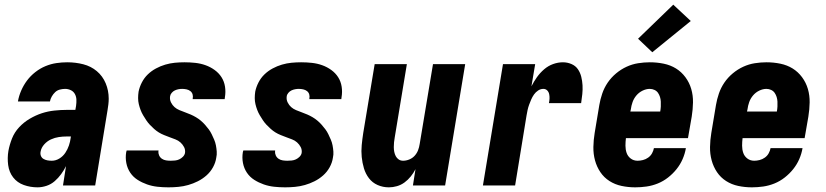

<svg xmlns="http://www.w3.org/2000/svg" viewBox="-20 -795 3540 823"><path d="M141 8Q110 8 82 -2Q54 -12 36.5 -34.5Q19 -57 15 -87.5Q11 -118 16 -148Q21 -175 31.5 -201.5Q42 -228 62 -249.5Q82 -271 107.5 -286Q133 -301 159 -309.5Q185 -318 212.5 -321Q240 -324 266 -324H303L306 -341Q308 -355 307.5 -368Q307 -381 301 -392Q295 -403 283.5 -408.5Q272 -414 259 -414Q248 -414 236.5 -411Q225 -408 216.5 -400Q208 -392 202 -381.5Q196 -371 194 -360H57V-361Q61 -384 71 -407Q81 -430 96 -450Q111 -470 131.5 -486Q152 -502 175 -511.5Q198 -521 221.5 -524.5Q245 -528 268 -528Q304 -528 337 -519.5Q370 -511 395 -490Q420 -469 433 -438Q446 -407 446 -372Q446 -360 444.5 -347.5Q443 -335 441 -323L388 0H250L263 -83Q254 -65 242 -48.5Q230 -32 214.5 -18.5Q199 -5 179.5 1.5Q160 8 141 8ZM202 -106Q219 -106 234.5 -115.5Q250 -125 260 -140Q270 -155 275.5 -171.5Q281 -188 283 -204L284 -210H266Q249 -210 232 -207.5Q215 -205 198.5 -197.5Q182 -190 169.5 -176Q157 -162 154 -145Q152 -135 155.5 -126.5Q159 -118 167 -113.5Q175 -109 184 -107.5Q193 -106 202 -106Z M702 8Q678 8 655 5.5Q632 3 610.5 -4.5Q589 -12 570 -24Q551 -36 538.5 -54.5Q526 -73 521.5 -96Q517 -119 521 -143L523 -150H660L659 -148Q658 -138 662 -129Q666 -120 674 -114.5Q682 -109 692 -107.5Q702 -106 712 -106Q721 -106 730.5 -107Q740 -108 748.5 -112Q757 -116 764 -123Q771 -130 773 -139Q775 -153 769 -164.5Q763 -176 753.5 -184.5Q744 -193 732 -197.5Q720 -202 708 -206.5Q696 -211 683.5 -216Q671 -221 660.5 -227.5Q650 -234 640.5 -242.5Q631 -251 622.5 -260Q614 -269 607 -279.5Q600 -290 593.5 -301Q587 -312 582.5 -324Q578 -336 575 -348.5Q572 -361 572 -374.5Q572 -388 574 -402Q578 -422 588 -441.5Q598 -461 613.5 -476Q629 -491 648.5 -501.5Q668 -512 688.5 -518Q709 -524 729.5 -526Q750 -528 771 -528Q794 -528 817 -525.5Q840 -523 861 -515.5Q882 -508 900 -495Q918 -482 929.5 -464Q941 -446 944.5 -423.5Q948 -401 944 -378L943 -370H806V-372Q808 -382 805.5 -390.5Q803 -399 796 -404.5Q789 -410 779.5 -412Q770 -414 761 -414Q753 -414 745 -412.5Q737 -411 729.5 -407.5Q722 -404 716 -397Q710 -390 709 -382Q707 -368 713 -356Q719 -344 728 -336Q737 -328 749 -323Q761 -318 773.5 -313.5Q786 -309 797.5 -304Q809 -299 820 -292.5Q831 -286 840.5 -278Q850 -270 858.5 -260.5Q867 -251 874.5 -241Q882 -231 887.5 -219.5Q893 -208 898 -196.5Q903 -185 905.5 -172Q908 -159 909 -145.5Q910 -132 907 -119Q904 -98 893 -78Q882 -58 865 -43Q848 -28 828 -18Q808 -8 787 -2Q766 4 744.5 6Q723 8 702 8Z M1202 8Q1178 8 1155 5.5Q1132 3 1110.5 -4.5Q1089 -12 1070 -24Q1051 -36 1038.5 -54.5Q1026 -73 1021.5 -96Q1017 -119 1021 -143L1023 -150H1160L1159 -148Q1158 -138 1162 -129Q1166 -120 1174 -114.5Q1182 -109 1192 -107.5Q1202 -106 1212 -106Q1221 -106 1230.5 -107Q1240 -108 1248.5 -112Q1257 -116 1264 -123Q1271 -130 1273 -139Q1275 -153 1269 -164.5Q1263 -176 1253.5 -184.5Q1244 -193 1232 -197.5Q1220 -202 1208 -206.5Q1196 -211 1183.5 -216Q1171 -221 1160.5 -227.5Q1150 -234 1140.5 -242.5Q1131 -251 1122.5 -260Q1114 -269 1107 -279.5Q1100 -290 1093.5 -301Q1087 -312 1082.5 -324Q1078 -336 1075 -348.5Q1072 -361 1072 -374.5Q1072 -388 1074 -402Q1078 -422 1088 -441.5Q1098 -461 1113.5 -476Q1129 -491 1148.5 -501.5Q1168 -512 1188.5 -518Q1209 -524 1229.5 -526Q1250 -528 1271 -528Q1294 -528 1317 -525.5Q1340 -523 1361 -515.5Q1382 -508 1400 -495Q1418 -482 1429.5 -464Q1441 -446 1444.5 -423.5Q1448 -401 1444 -378L1443 -370H1306V-372Q1308 -382 1305.5 -390.5Q1303 -399 1296 -404.5Q1289 -410 1279.5 -412Q1270 -414 1261 -414Q1253 -414 1245 -412.5Q1237 -411 1229.5 -407.5Q1222 -404 1216 -397Q1210 -390 1209 -382Q1207 -368 1213 -356Q1219 -344 1228 -336Q1237 -328 1249 -323Q1261 -318 1273.5 -313.5Q1286 -309 1297.5 -304Q1309 -299 1320 -292.5Q1331 -286 1340.5 -278Q1350 -270 1358.5 -260.5Q1367 -251 1374.5 -241Q1382 -231 1387.5 -219.5Q1393 -208 1398 -196.5Q1403 -185 1405.5 -172Q1408 -159 1409 -145.5Q1410 -132 1407 -119Q1404 -98 1393 -78Q1382 -58 1365 -43Q1348 -28 1328 -18Q1308 -8 1287 -2Q1266 4 1244.5 6Q1223 8 1202 8Z M1647 8Q1621 8 1598.5 -2Q1576 -12 1561.5 -31Q1547 -50 1540 -73.5Q1533 -97 1530.5 -122Q1528 -147 1530.5 -173Q1533 -199 1537 -225L1586 -520H1724L1672 -206Q1670 -195 1669 -185Q1668 -175 1668 -164.5Q1668 -154 1670 -144Q1672 -134 1676.5 -125.5Q1681 -117 1689 -111.5Q1697 -106 1708 -106Q1721 -106 1734.5 -111.5Q1748 -117 1757.5 -127.5Q1767 -138 1772 -151Q1777 -164 1779 -178L1836 -520H1974L1888 0H1750L1761 -70Q1753 -54 1741 -39Q1729 -24 1714 -13Q1699 -2 1681.5 3Q1664 8 1647 8Z M2050 0 2136 -520H2274L2258 -425Q2268 -445 2281.5 -464Q2295 -483 2312.5 -498Q2330 -513 2351 -520.5Q2372 -528 2393 -528Q2412 -528 2429.5 -520.5Q2447 -513 2457 -498.5Q2467 -484 2471.5 -466Q2476 -448 2477 -429.5Q2478 -411 2476 -391.5Q2474 -372 2471 -353H2333Q2335 -363 2335.5 -372.5Q2336 -382 2334 -391.5Q2332 -401 2325.5 -407.5Q2319 -414 2309 -414Q2297 -414 2286.5 -407Q2276 -400 2269 -390Q2262 -380 2257 -368.5Q2252 -357 2248 -346Q2244 -335 2241.5 -323.5Q2239 -312 2237 -300L2188 0Z M2703 8Q2673 8 2644.5 2Q2616 -4 2592.5 -19Q2569 -34 2553.5 -57Q2538 -80 2530.5 -107.5Q2523 -135 2523.5 -165Q2524 -195 2529 -225L2549 -345Q2553 -369 2561.5 -394Q2570 -419 2585 -441Q2600 -463 2621 -480.5Q2642 -498 2666 -509Q2690 -520 2715.5 -524Q2741 -528 2765 -528Q2796 -528 2825 -522Q2854 -516 2877.5 -501.5Q2901 -487 2918 -464Q2935 -441 2943 -413.5Q2951 -386 2950.5 -356Q2950 -326 2945 -295L2929 -203H2663Q2661 -187 2661 -170.5Q2661 -154 2666 -139.5Q2671 -125 2683.5 -115.5Q2696 -106 2713 -106Q2724 -106 2736 -109Q2748 -112 2758.5 -119.5Q2769 -127 2775 -138Q2781 -149 2783 -160H2920Q2916 -136 2906 -113Q2896 -90 2880 -70Q2864 -50 2843.5 -34Q2823 -18 2799.5 -8.5Q2776 1 2751.5 4.5Q2727 8 2703 8ZM2682 -317H2810Q2812 -328 2812.5 -338.5Q2813 -349 2812.5 -359.5Q2812 -370 2809 -379.5Q2806 -389 2800.5 -397Q2795 -405 2785.5 -409.5Q2776 -414 2765 -414Q2750 -414 2734.5 -406.5Q2719 -399 2708 -386Q2697 -373 2691.5 -357.5Q2686 -342 2684 -326ZM2776 -571 2715 -629 2866 -775 2941 -705Z M3203 8Q3173 8 3144.5 2Q3116 -4 3092.5 -19Q3069 -34 3053.5 -57Q3038 -80 3030.5 -107.5Q3023 -135 3023.5 -165Q3024 -195 3029 -225L3049 -345Q3053 -369 3061.5 -394Q3070 -419 3085 -441Q3100 -463 3121 -480.5Q3142 -498 3166 -509Q3190 -520 3215.5 -524Q3241 -528 3265 -528Q3296 -528 3325 -522Q3354 -516 3377.5 -501.5Q3401 -487 3418 -464Q3435 -441 3443 -413.5Q3451 -386 3450.5 -356Q3450 -326 3445 -295L3429 -203H3163Q3161 -187 3161 -170.5Q3161 -154 3166 -139.5Q3171 -125 3183.5 -115.5Q3196 -106 3213 -106Q3224 -106 3236 -109Q3248 -112 3258.5 -119.5Q3269 -127 3275 -138Q3281 -149 3283 -160H3420Q3416 -136 3406 -113Q3396 -90 3380 -70Q3364 -50 3343.5 -34Q3323 -18 3299.5 -8.5Q3276 1 3251.5 4.5Q3227 8 3203 8ZM3182 -317H3310Q3312 -328 3312.5 -338.5Q3313 -349 3312.5 -359.5Q3312 -370 3309 -379.5Q3306 -389 3300.5 -397Q3295 -405 3285.5 -409.5Q3276 -414 3265 -414Q3250 -414 3234.5 -406.5Q3219 -399 3208 -386Q3197 -373 3191.5 -357.5Q3186 -342 3184 -326Z"/></svg>

Font: Iosevka Term Curly Hv Obl
Style: Regular
Weight: 900
Italic angle: -9°
Designer: Belleve Invis
Foundry: Belleve Invis
Version: Version 32.3.0